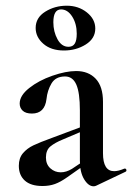

<svg xmlns="http://www.w3.org/2000/svg" viewBox="-20 -645 463 673"><path d="M308 8Q290 8 275 -16.5Q260 -41 260 -82V-258Q260 -320 247.5 -348.5Q235 -377 208 -377Q175 -377 160.5 -352.5Q146 -328 143 -298Q137 -247 92 -247Q70 -247 59.5 -257Q49 -267 49 -282Q49 -310 82.5 -336.5Q116 -363 163.5 -379.5Q211 -396 247 -396Q290 -396 315.5 -369Q341 -342 341 -288V-108Q341 -45 380 -45Q395 -45 416 -54H418Q422 -54 423 -49.5Q424 -45 420 -43L317 6Q313 8 308 8ZM46 -64Q46 -91 60.5 -108Q75 -125 97 -135.5Q119 -146 163 -162L270 -202L273 -187L200 -156Q173 -145 157 -132Q141 -119 141 -93Q141 -69 156.5 -55Q172 -41 193 -41Q212 -41 232 -53L286 -89L287 -74L216 -24Q192 -7 172.5 0Q153 7 129 7Q88 7 67 -12Q46 -31 46 -64ZM105 -547Q105 -583 138.5 -604Q172 -625 214 -625Q255 -625 284.5 -601.5Q314 -578 314 -545Q314 -510 280.5 -489Q247 -468 204 -468Q159 -468 132 -491.5Q105 -515 105 -547ZM249 -527Q249 -562 233 -587Q217 -612 194 -612Q167 -612 167 -567Q167 -534 181.5 -507.5Q196 -481 220 -481Q235 -481 242 -492Q249 -503 249 -527Z"/></svg>

Font: Cormorant Garamond SemiBold
Style: Regular
Weight: 600
Designer: Christian Thalmann (Catharsis Fonts)
Foundry: Catharsis Fonts
Version: Version 4.000